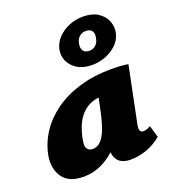

<svg xmlns="http://www.w3.org/2000/svg" viewBox="-133 -817 826 927"><g transform="rotate(-20 279.5 -354.0)"><path d="M140 10Q63 10 32 -35.5Q1 -81 13 -147Q25 -207 59 -258.5Q93 -310 148 -349.5Q203 -389 277 -411Q351 -433 441 -433Q471 -433 490.5 -431.5Q510 -430 527 -427L468 -138Q460 -98 484 -98Q491 -98 500.5 -100.5Q510 -103 522 -110L540 -49Q504 -19 463 -4.5Q422 10 379 10Q351 10 331 -1.5Q311 -13 303 -40.5Q295 -68 304 -117L331 -249L417 -277Q402 -210 374.5 -157Q347 -104 310 -66.5Q273 -29 229.5 -9.5Q186 10 140 10ZM225 -101Q243 -101 257 -110.5Q271 -120 283.5 -140.5Q296 -161 306.5 -195Q317 -229 327 -278L347 -377L405 -320Q393 -324 382 -325Q371 -326 359 -326Q320 -326 291.5 -312.5Q263 -299 243.5 -275.5Q224 -252 212 -221Q200 -190 194 -154Q189 -125 198.5 -113Q208 -101 225 -101ZM362 -483Q317 -483 287 -501.5Q257 -520 244 -549.5Q231 -579 239 -612Q247 -643 270 -666.5Q293 -690 326.5 -704Q360 -718 398 -718Q445 -718 475 -698.5Q505 -679 516.5 -649Q528 -619 521 -587Q513 -555 489 -532Q465 -509 432 -496Q399 -483 362 -483ZM372 -552Q392 -552 405.5 -564.5Q419 -577 423 -599Q428 -622 419 -635Q410 -648 388 -648Q368 -648 354.5 -636Q341 -624 337 -603Q332 -581 341 -566.5Q350 -552 372 -552Z"/></g></svg>

Font: Ysabeau Office Black
Style: Italic
Weight: 900
Italic angle: -12°
Designer: Christian Thalmann (Catharsis Fonts)
Version: Version 2.001;gftools[0.9.30]; featfreeze: tnum,lnum,ss02